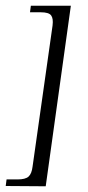

<svg xmlns="http://www.w3.org/2000/svg" viewBox="-24 -554 307 672"><path d="M160 -465Q163 -489 155 -500Q147 -511 119 -511H81L84 -534H224L136 98L-4 97L-1 74H37Q65 74 76 64Q87 54 90 29Z"/></svg>

Font: Genos Thin Light
Style: Italic
Weight: 300
Italic angle: -8°
Version: Version 1.010